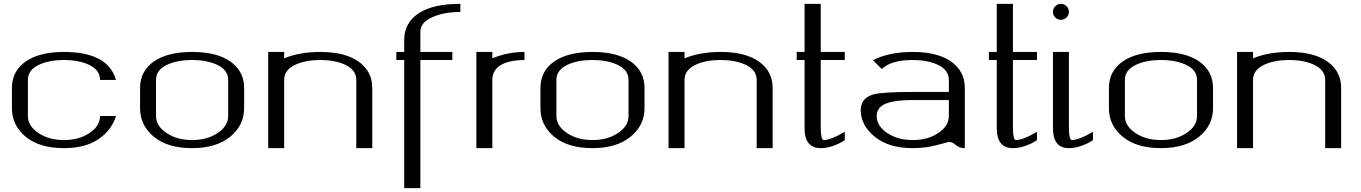

<svg xmlns="http://www.w3.org/2000/svg" viewBox="-20 -770 7074 998"><path d="M583 -354.5H500Q500 -404.3 446.8 -431.2Q393.6 -458 312.5 -458Q231.4 -458 178.2 -431.2Q125 -404.3 125 -354.5V-167Q125 -115.2 179.7 -78.6Q234.4 -42 312.5 -42Q390.6 -42 445.3 -78.6Q500 -115.2 500 -167H583Q559.6 -91.8 490.7 -45.9Q421.9 0 312.5 0Q185.5 0 113.8 -59.1Q42 -118.2 42 -208V-312.5Q42 -400.4 113.3 -450.2Q184.6 -500 312.5 -500Q541 -500 583 -354.5Z M1166 -167V-354.5Q1166 -404.3 1112.8 -431.2Q1059.6 -458 978.5 -458Q897.5 -458 844.2 -431.2Q791 -404.3 791 -354.5V-167Q791 -115.2 845.7 -78.6Q900.4 -42 978.5 -42Q1056.6 -42 1111.3 -78.6Q1166 -115.2 1166 -167ZM1249 -208Q1249 -118.2 1176.3 -59.1Q1103.5 0 978.5 0Q851.6 0 779.8 -59.1Q708 -118.2 708 -208V-312.5Q708 -400.4 779.3 -450.2Q850.6 -500 978.5 -500Q1107.4 -500 1178.2 -449.7Q1249 -399.4 1249 -312.5Z M1457 -500V-466.8Q1537.1 -500 1644.5 -500Q1773.4 -500 1844.2 -449.7Q1915 -399.4 1915 -312.5V0H1832V-354.5Q1832 -404.3 1778.8 -431.2Q1725.6 -458 1644.5 -458Q1563.5 -458 1510.3 -431.2Q1457 -404.3 1457 -354.5V0H1374V-500Z M2373 -750Q2373 -750 2373 -708Q2289.1 -708 2227.1 -680.7Q2165 -653.3 2165 -604.5V-500H2331.1V-458H2165V208H2081.1V-458H2040V-500H2081.1V-562.5Q2081.1 -651.4 2155.8 -700.7Q2230.5 -750 2373 -750Z M2706.1 -500V-458Q2627 -458 2583 -431.6Q2539.1 -405.3 2539.1 -354.5V0H2456.1V-500H2539.1V-466.8Q2619.1 -500 2706.1 -500Z M3247.1 -167V-354.5Q3247.1 -404.3 3193.8 -431.2Q3140.6 -458 3059.6 -458Q2978.5 -458 2925.3 -431.2Q2872.1 -404.3 2872.1 -354.5V-167Q2872.1 -115.2 2926.8 -78.6Q2981.4 -42 3059.6 -42Q3137.7 -42 3192.4 -78.6Q3247.1 -115.2 3247.1 -167ZM3330.1 -208Q3330.1 -118.2 3257.3 -59.1Q3184.6 0 3059.6 0Q2932.6 0 2860.8 -59.1Q2789.1 -118.2 2789.1 -208V-312.5Q2789.1 -400.4 2860.4 -450.2Q2931.6 -500 3059.6 -500Q3188.5 -500 3259.3 -449.7Q3330.1 -399.4 3330.1 -312.5Z M3538.1 -500V-466.8Q3618.2 -500 3725.6 -500Q3854.5 -500 3925.3 -449.7Q3996.1 -399.4 3996.1 -312.5V0H3913.1V-354.5Q3913.1 -404.3 3859.9 -431.2Q3806.6 -458 3725.6 -458Q3644.5 -458 3591.3 -431.2Q3538.1 -404.3 3538.1 -354.5V0H3455.1V-500Z M4246.1 -750V-500H4371.1V-458H4246.1V-110.4Q4246.1 -42 4261.7 -42Q4298.8 -42 4371.1 -85Q4371.1 -85 4371.1 -41Q4304.7 0 4246.1 0Q4162.1 0 4162.1 -103.5V-458H4121.1V-500H4162.1V-750Z M4995.1 0Q4966.8 0 4948.7 -16.1Q4930.7 -32.2 4912.1 -32.2Q4910.2 -32.2 4850.6 -16.1Q4791 0 4724.6 0Q4599.6 0 4526.9 -59.1Q4454.1 -118.2 4454.1 -198.2Q4454.1 -260.7 4520.5 -279.3Q4566.4 -292 4724.6 -292H4912.1V-354.5Q4912.1 -404.3 4858.9 -431.2Q4805.7 -458 4724.6 -458Q4611.3 -458 4563.5 -411.1L4517.6 -457Q4600.6 -500 4723.6 -500Q4853.5 -500 4924.3 -449.7Q4995.1 -399.4 4995.1 -312.5ZM4912.1 -250H4724.6Q4682.6 -250 4651.4 -246.6Q4620.1 -243.2 4592.8 -234.4Q4565.4 -225.6 4551.3 -208.5Q4537.1 -191.4 4537.1 -167Q4537.1 -115.2 4591.8 -78.6Q4646.5 -42 4724.6 -42Q4802.7 -42 4857.4 -78.6Q4912.1 -115.2 4912.1 -167Z M5245.1 -750V-500H5370.1V-458H5245.1V-110.4Q5245.1 -42 5260.7 -42Q5297.9 -42 5370.1 -85Q5370.1 -85 5370.1 -41Q5303.7 0 5245.1 0Q5161.1 0 5161.1 -103.5V-458H5120.1V-500H5161.1V-750Z M5494.1 -750Q5511.7 -750 5523.9 -737.8Q5536.1 -725.6 5536.1 -708Q5536.1 -691.4 5523.9 -679.2Q5511.7 -667 5494.1 -667Q5477.5 -667 5465.3 -679.2Q5453.1 -691.4 5453.1 -708Q5453.1 -725.6 5465.3 -737.8Q5477.5 -750 5494.1 -750ZM5536.1 -500V-110.4Q5536.1 -42 5551.8 -42Q5588.9 -42 5661.1 -85V-41Q5594.7 0 5536.1 0Q5453.1 0 5453.1 -103.5V-500Z M6202.1 -167V-354.5Q6202.1 -404.3 6148.9 -431.2Q6095.7 -458 6014.6 -458Q5933.6 -458 5880.4 -431.2Q5827.1 -404.3 5827.1 -354.5V-167Q5827.1 -115.2 5881.8 -78.6Q5936.5 -42 6014.6 -42Q6092.8 -42 6147.5 -78.6Q6202.1 -115.2 6202.1 -167ZM6285.2 -208Q6285.2 -118.2 6212.4 -59.1Q6139.6 0 6014.6 0Q5887.7 0 5815.9 -59.1Q5744.1 -118.2 5744.1 -208V-312.5Q5744.1 -400.4 5815.4 -450.2Q5886.7 -500 6014.6 -500Q6143.6 -500 6214.4 -449.7Q6285.2 -399.4 6285.2 -312.5Z M6493.2 -500V-466.8Q6573.2 -500 6680.7 -500Q6809.6 -500 6880.4 -449.7Q6951.2 -399.4 6951.2 -312.5V0H6868.2V-354.5Q6868.2 -404.3 6814.9 -431.2Q6761.7 -458 6680.7 -458Q6599.6 -458 6546.4 -431.2Q6493.2 -404.3 6493.2 -354.5V0H6410.2V-500Z"/></svg>

Font: okolaks
Style: Regular
Weight: 500
Version: Version 000.6.0